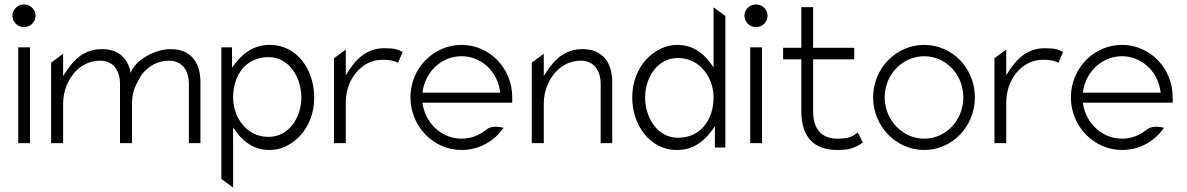

<svg xmlns="http://www.w3.org/2000/svg" viewBox="-20 -664 5341 864"><path d="M36 -593C36 -565 59 -542 88 -542C117 -542 140 -565 140 -593C140 -621 117 -644 88 -644C59 -644 36 -621 36 -593ZM62 -20H115V-451H62Z M210 -20H264V-197C264 -256 286 -303 314 -336C339 -365 378 -391 430 -391C492 -391 520 -344 520 -286V-20H574V-197C574 -222 578 -245 585 -266C593 -284 612 -323 624 -336C649 -365 688 -391 740 -391C802 -391 830 -344 830 -286V-20H882V-294C882 -385 837 -443 748 -443C680 -443 589 -396 568 -336C556 -403 512 -443 438 -443C364 -443 316 -400 282 -349L264 -322V-422L210 -382Z M976 141 1029 180V-90L1047 -66C1080 -23 1125 11 1194 11C1292 11 1394 -82 1394 -225C1394 -345 1321 -462 1194 -462C1124 -462 1076 -426 1042 -383L1024 -360V-451H976ZM1029 -225C1029 -328 1088 -407 1188 -407C1279 -407 1336 -319 1336 -225C1336 -139 1283 -48 1188 -48C1088 -48 1029 -138 1029 -225Z M1483 -20H1536V-201C1536 -259 1556 -307 1585 -340C1610 -369 1649 -395 1701 -395C1738 -395 1756 -390 1771 -381L1792 -430C1770 -441 1760 -447 1709 -447C1636 -447 1588 -404 1554 -353L1536 -326V-441L1483 -402Z M1827 -226C1827 -95 1931 11 2057 11C2135 11 2204 -28 2246 -89C2227 -94 2190 -99 2169 -81C2138 -56 2101 -40 2057 -40C1972 -40 1900 -103 1883 -189L1881 -202H2285V-227C2285 -357 2183 -462 2057 -462C1931 -462 1827 -357 1827 -226ZM1881 -247 1883 -260C1899 -347 1971 -411 2057 -411C2143 -411 2214 -347 2229 -260L2231 -247Z M2373 -20H2427V-197C2427 -256 2449 -303 2477 -336C2502 -365 2541 -391 2593 -391C2655 -391 2683 -344 2683 -286V-20H2735V-294C2735 -385 2690 -443 2601 -443C2527 -443 2479 -400 2445 -349L2427 -322V-422L2373 -382Z M2825 -226C2825 -106 2900 11 3027 11C3097 11 3145 -26 3179 -71L3197 -95V0H3244V-592L3191 -631V-361L3173 -385C3140 -428 3096 -462 3027 -462C2929 -462 2825 -369 2825 -226ZM2883 -226C2883 -312 2936 -403 3031 -403C3131 -403 3191 -313 3191 -226C3191 -123 3131 -44 3031 -44C2940 -44 2883 -132 2883 -226Z M3330 -593C3330 -565 3353 -542 3382 -542C3411 -542 3434 -565 3434 -593C3434 -621 3411 -644 3382 -644C3353 -644 3330 -621 3330 -593ZM3356 -20H3409V-451H3356Z M3504 -397H3586V-158C3588 -47 3643 11 3748 11C3810 11 3833 -2 3863 -23L3840 -68C3818 -51 3802 -40 3748 -40C3674 -40 3639 -87 3639 -163V-397H3824V-449H3639V-632H3586V-449H3504Z M3909 -226C3909 -95 4013 11 4139 11C4265 11 4367 -95 4367 -226C4367 -357 4265 -462 4139 -462C4013 -462 3909 -357 3909 -226ZM3961 -226C3961 -329 4042 -411 4139 -411C4236 -411 4315 -329 4315 -226C4315 -123 4237 -40 4139 -40C4042 -40 3961 -123 3961 -226Z M4455 -20H4508V-201C4508 -259 4528 -307 4557 -340C4582 -369 4621 -395 4673 -395C4710 -395 4728 -390 4743 -381L4764 -430C4742 -441 4732 -447 4681 -447C4608 -447 4560 -404 4526 -353L4508 -326V-441L4455 -402Z M4799 -226C4799 -95 4903 11 5029 11C5107 11 5176 -28 5218 -89C5199 -94 5162 -99 5141 -81C5110 -56 5073 -40 5029 -40C4944 -40 4872 -103 4855 -189L4853 -202H5257V-227C5257 -357 5155 -462 5029 -462C4903 -462 4799 -357 4799 -226ZM4853 -247 4855 -260C4871 -347 4943 -411 5029 -411C5115 -411 5186 -347 5201 -260L5203 -247Z"/></svg>

Font: Charger Sport
Style: ExLit
Weight: 200
Designer: Jasper
Foundry: Cannot Into Space Fonts
Version: Version 1.1